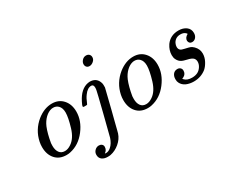

<svg xmlns="http://www.w3.org/2000/svg" viewBox="-125 -1062 1998 1673"><g transform="rotate(-30 873.5 -226.0)"><path d="M217 -385Q289 -442 366 -442Q434 -442 475.5 -395.5Q517 -349 517 -275Q517 -183 452 -98Q387 -13 293 7Q277 11 255 11Q184 11 143.5 -35Q103 -81 103 -155Q103 -182 108 -206Q130 -314 217 -385ZM187 -119Q187 -77 205.5 -51.5Q224 -26 260 -26Q290 -26 321 -47Q377 -83 404 -172Q432 -265 432 -315Q432 -361 408 -385Q388 -405 358 -405Q355 -405 350 -404.5Q345 -404 343 -404Q308 -397 277 -367.5Q246 -338 227 -294Q203 -236 188 -146Q187 -138 187 -119Z M777 -600Q777 -620 793.5 -638Q810 -656 833 -656Q852 -656 863.5 -645Q875 -634 875 -616Q875 -593 855.5 -576.5Q836 -560 816 -560Q798 -560 787.5 -571Q777 -582 777 -600ZM592 -278Q586 -284 586 -287Q586 -294 602 -326Q652 -426 729 -440Q739 -442 747 -442Q809 -442 831 -389Q838 -372 838 -358V-332L789 -134Q778 -92 764 -36.5Q750 19 743.5 45Q737 71 736 73Q720 121 678 156.5Q636 192 586 202Q578 204 557 204Q522 204 500.5 187.5Q479 171 479 140Q479 114 497 96.5Q515 79 538 79Q555 79 566.5 88.5Q578 98 578 114Q578 147 549 166Q555 168 560 168Q587 168 610 147Q641 120 657 71Q661 59 710.5 -138.5Q760 -336 761 -346Q764 -360 764 -373Q764 -405 741 -405Q703 -405 670 -359Q650 -333 635 -294Q629 -280 627 -279Q625 -278 616 -278H609Z M1035 -385Q1107 -442 1184 -442Q1252 -442 1293.5 -395.5Q1335 -349 1335 -275Q1335 -183 1270 -98Q1205 -13 1111 7Q1095 11 1073 11Q1002 11 961.5 -35Q921 -81 921 -155Q921 -182 926 -206Q948 -314 1035 -385ZM1005 -119Q1005 -77 1023.5 -51.5Q1042 -26 1078 -26Q1108 -26 1139 -47Q1195 -83 1222 -172Q1250 -265 1250 -315Q1250 -361 1226 -385Q1206 -405 1176 -405Q1173 -405 1168 -404.5Q1163 -404 1161 -404Q1126 -397 1095 -367.5Q1064 -338 1045 -294Q1021 -236 1006 -146Q1005 -138 1005 -119Z M1660 -326Q1660 -357 1695 -376Q1695 -381 1682 -391Q1666 -404 1637 -404Q1587 -404 1564 -361Q1555 -342 1555 -325Q1555 -303 1569 -291Q1577 -283 1611 -276Q1648 -268 1660.5 -263Q1673 -258 1690 -242Q1724 -208 1724 -163Q1724 -125 1705 -89Q1686 -53 1662 -32Q1608 11 1536 11Q1495 11 1460 -4Q1427 -20 1413 -49Q1405 -63 1405 -86Q1405 -117 1420.5 -136.5Q1436 -156 1464 -156Q1481 -156 1492.5 -145.5Q1504 -135 1504 -118Q1504 -82 1471 -66Q1469 -65 1466 -64Q1462 -62 1461 -62Q1456 -62 1465 -53Q1489 -26 1539 -26Q1572 -26 1596 -38Q1619 -50 1634.5 -74Q1650 -98 1650 -123Q1650 -145 1636 -160Q1621 -175 1579 -184Q1542 -193 1533 -198Q1505 -211 1491 -241Q1482 -258 1482 -285Q1482 -333 1513 -380Q1558 -442 1640 -442Q1685 -442 1716 -419.5Q1747 -397 1747 -356Q1747 -329 1732 -311.5Q1717 -294 1694 -294Q1665 -294 1660 -326Z"/></g></svg>

Font: MathJax_Main
Style: Italic
Weight: 400
Version: Version 1.1